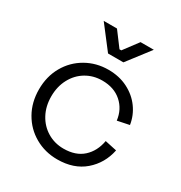

<svg xmlns="http://www.w3.org/2000/svg" viewBox="-168 -822 904 957"><g transform="rotate(30 284.5 -343.0)"><path d="M44 -243.5Q44 -317.8 77.2 -376.2Q110.5 -434.8 168.4 -467.9Q226.2 -501 296 -501Q358.5 -501 407.6 -476.1Q456.8 -451.2 487.2 -409.4Q517.8 -367.5 525.8 -315.8L457.8 -301.8Q450.2 -363.2 407.1 -401.1Q364 -439 296.5 -439Q245 -439 203.6 -414.2Q162.2 -389.5 138.4 -344.9Q114.5 -300.2 114.5 -243.5Q114.5 -186.8 138.4 -142.5Q162.2 -98.2 204 -73.1Q245.8 -48 297.2 -48Q367 -48 408.4 -85.6Q449.8 -123.2 461 -186.2L529 -171.5Q512.2 -90 451.9 -38Q391.5 14 296.8 14Q226.2 14 168.4 -19.1Q110.5 -52.2 77.2 -110.8Q44 -169.2 44 -243.5ZM441.2 -700 341.2 -570H252.8L152.8 -700H229.2L291.8 -616.5H302.2L364.8 -700Z"/></g></svg>

Font: Space Grotesk Variable
Style: Regular
Weight: 400
Designer: Florian Karsten (Space Grotesk), Colophon Foundry (Space Mono)
Foundry: Florian Karsten
Version: Version 1.106